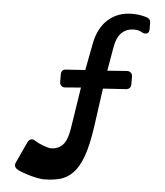

<svg xmlns="http://www.w3.org/2000/svg" viewBox="-62 -815 926 1077"><g transform="rotate(5 400.5 -276.0)"><path d="M527 -430 636 -438Q650 -439 659 -431Q668 -423 668 -409V-366Q668 -338 639 -336L513 -328Q511 -328 511 -326L481 -110Q466 -5 443 58Q420 121 387.5 154Q355 187 314.5 197.5Q274 208 225 208Q212 208 190 204Q168 200 145.5 193.5Q123 187 102.5 179.5Q82 172 72 165Q50 151 61 127L116 8Q123 -6 135.5 -9Q148 -12 160 -2Q170 4 182.5 10Q195 16 207.5 20.5Q220 25 231 28Q242 31 250 31Q289 31 315 5Q341 -21 352 -91L388 -323L301 -316Q287 -314 278 -322.5Q269 -331 269 -345V-387Q269 -415 297 -416L402 -423Q404 -423 404 -425L432 -572Q449 -663 503.5 -711.5Q558 -760 639 -760Q662 -760 681 -757Q700 -754 720 -748Q743 -741 743 -717V-682Q743 -663 730 -658Q717 -653 703 -661Q690 -668 680.5 -670.5Q671 -673 657 -673Q615 -673 587.5 -647Q560 -621 550 -563Z"/></g></svg>

Font: OpenDyslexic3
Style: Bold
Weight: 700
Designer: Abelardo Gonzalez
Version: Version 1.000;PS 001.001;hotconv 1.0.56